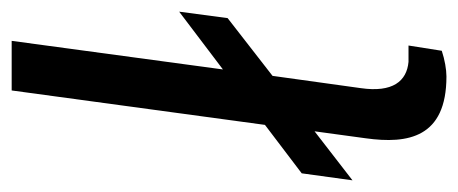

<svg xmlns="http://www.w3.org/2000/svg" viewBox="-248 -534 785 329"><g transform="rotate(-90 144.5 -369.5)"><path d="M179 -295 278 -372 289 -455 190 -380 239 -742H154L95 -308L12 -245L0 -158L84 -223L72 -135C62 -63 73 3 178 3C190 3 207 0 222 -5L231 -62H203C170 -65 150 -89 158 -144Z"/></g></svg>

Font: United Sans
Style: Italic
Weight: 400
Italic angle: -8°
Designer: Pablo Impallari, Rodrigo Fuenzalida (Modified by Dan O. Williams)
Version: Version 1.000;PS 001.000;hotconv 1.0.88;makeotf.lib2.5.64775